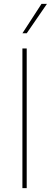

<svg xmlns="http://www.w3.org/2000/svg" viewBox="-20 -980 265 1000"><path d="M119.1 -727.5V0H96.7V-727.5ZM96.7 -806.6 196.3 -960H224.6L119.1 -806.6Z"/></svg>

Font: Inter Tight Thin
Style: Regular
Weight: 250
Designer: Rasmus Andersson
Foundry: rsms
Version: Version 3.004